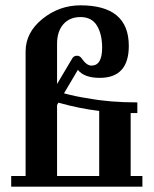

<svg xmlns="http://www.w3.org/2000/svg" viewBox="-20 -700 579 720"><path d="M495 -276H470V-40H514V0H22V-40H76V-507Q76 -578 139 -629Q202 -680 282 -680Q463 -680 463 -528Q463 -408 354 -408Q296 -408 272 -438L220 -350Q269 -337 312 -331Q391 -316 495 -316ZM352 -284Q277 -293 199 -315L194 -306V-40H352ZM363 -521Q363 -572 343.5 -604Q324 -636 282 -636Q241 -636 217.5 -609Q194 -582 194 -536V-385L251 -481Q257 -491 268.5 -491Q280 -491 287 -480Q305 -454 323 -454Q363 -454 363 -521Z"/></svg>

Font: Triodion Unicode
Style: Normal
Weight: 400
Version: Version 1.1